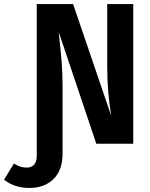

<svg xmlns="http://www.w3.org/2000/svg" viewBox="-120 -712 741 951"><path d="M540 -692V0H357L171 -553Q173 -539 173 -531Q181 -461 185.5 -404.5Q190 -348 190 -273V48Q190 131 145 175Q100 219 25 219Q-48 219 -100 178L-51 98Q-33 109 -19.5 113.5Q-6 118 12 118Q62 118 62 59V-692H242L431 -138Q411 -258 411 -384V-692Z"/></svg>

Font: Fira Sans Condensed SemiBold
Style: Regular
Weight: 600
Width: 3
Designer: bBox Type GmbH & Carrois Corporate GbR & Edenspiekermann AG
Foundry: bBox Type GmbH & Carrois Corporate GbR & Edenspiekermann AG
Version: Version 4.301